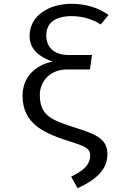

<svg xmlns="http://www.w3.org/2000/svg" viewBox="-20 -769 640 1012"><path d="M357 -749C237 -749 136 -686 136 -580C136 -502 196 -467 257 -444C196 -434 99 -384 99 -265C99 -115 211 -66 362 -19C436 5 455 16 455 51C455 101 418 132 355 162L389 223C494 175 546 120 546 45C546 -31 499 -58 380 -95C246 -137 190 -162 190 -269C190 -342 245 -403 335 -403H454L465 -479H343C269 -479 224 -516 224 -582C224 -649 272 -684 358 -684C408 -684 465 -670 511 -640L552 -690C496 -730 429 -749 357 -749Z"/></svg>

Font: FiraMono Nerd Font
Style: Regular
Weight: 400
Designer: Carrois Corporate & Edenspiekermann AG
Foundry: Carrois Corporate GbR & Edenspiekermann AG
Version: Version 003.206;Nerd Fonts 3.3.0